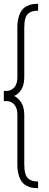

<svg xmlns="http://www.w3.org/2000/svg" viewBox="-20 -770 254 1004"><path d="M70.8 88.9V-169.9Q70.8 -190.9 64.7 -206.1Q58.6 -221.2 49.6 -228.3Q40.5 -235.4 32.7 -238.3Q24.9 -241.2 18.1 -241.2H0V-294.9H18.1Q24.9 -294.9 32.7 -297.9Q40.5 -300.8 49.6 -307.9Q58.6 -314.9 64.7 -330.1Q70.8 -345.2 70.8 -366.2V-625Q70.8 -656.2 77.4 -679.7Q84 -703.1 94 -716.3Q104 -729.5 118.9 -737.3Q133.8 -745.1 147.7 -747.6Q161.6 -750 179.2 -750V-713.9Q161.6 -713.9 150.1 -710.9Q138.7 -708 127.9 -699.2Q117.2 -690.4 112.1 -672.1Q106.9 -653.8 106.9 -625V-366.2Q106.9 -293.9 54.2 -268.1Q77.1 -256.8 92 -232.4Q106.9 -208 106.9 -169.9V88.9Q106.9 117.7 112.1 136.2Q117.2 154.8 127.9 163.8Q138.7 172.9 150.4 176Q162.1 179.2 179.2 179.2V213.9Q161.6 213.9 147.7 211.4Q133.8 209 118.9 201.2Q104 193.4 94 180.2Q84 167 77.4 143.6Q70.8 120.1 70.8 88.9Z"/></svg>

Font: RawengulkPcs
Style: Regular
Weight: 400
Version: Version 0.92